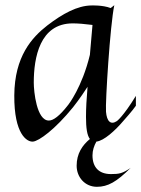

<svg xmlns="http://www.w3.org/2000/svg" viewBox="-20 -534 543 739"><path d="M483 112C451 134 438 136 407 136C361 136 336 110 336 64C336 45 342 27 351 11C380 8 423 -31 456 -70C456 -70 491 -109 503 -127V-165C454 -85 430 -68 430 -68C406 -52 391 -67 388 -104C385 -140 404 -441 420 -514L406 -503C375 -515 331 -513 331 -513C278 -512 222 -482 162 -436C103 -390 36 -317 35 -167C34 -17 84 13 107 11C130 9 192 -36 261 -121C261 -121 289 -156 317 -200C313 -154 311 -116 311 -84C311 -42 315 -13 326 1C297 25 275 57 275 104C275 148 307 185 353 185C395 185 429 166 483 112ZM326 -323C296 -198 243 -131 243 -131C209 -87 185 -70 168 -70C121 -70 110 -182 110 -216C110 -312 133 -444 260 -444C280 -444 305 -442 336 -438Z"/></svg>

Font: Quintessential
Style: Regular
Weight: 400
Designer: Astigmatic (AOETI)
Foundry: Astigmatic (AOETI)
Version: Version 1.000